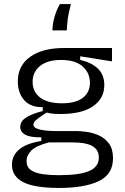

<svg xmlns="http://www.w3.org/2000/svg" viewBox="-20 -754 617 948"><path d="M272 174Q151 174 95 145.5Q39 117 39 60Q39 14 74.5 -16Q110 -46 184 -58V-76Q131 -75 105.5 -88.5Q80 -102 80 -127Q80 -154 106 -172Q132 -190 191 -206V-225Q131 -224 99.5 -259.5Q68 -295 68 -352Q68 -430 129 -473.5Q190 -517 297 -517H533V-451L376 -476V-458Q431 -446 463 -415.5Q495 -385 495 -334Q495 -268 439.5 -229.5Q384 -191 278 -191Q263 -191 247.5 -192Q232 -193 210 -198Q181 -180 163 -165.5Q145 -151 145 -139Q145 -126 162.5 -119Q180 -112 205 -109.5Q230 -107 252 -107H357Q377 -107 407 -103Q437 -99 467 -86Q497 -73 517.5 -46Q538 -19 538 27Q538 107 467.5 140.5Q397 174 272 174ZM286 -244Q354 -244 389 -271Q424 -298 424 -345Q424 -394 388 -426Q352 -458 282 -458Q214 -458 177.5 -428Q141 -398 141 -350Q141 -301 178 -272.5Q215 -244 286 -244ZM270 111Q372 111 420 90.5Q468 70 468 24Q468 -4 453 -19.5Q438 -35 416 -41.5Q394 -48 371.5 -49.5Q349 -51 334 -51H221Q157 -34 134 -10Q111 14 111 40Q111 71 133 86Q155 101 191.5 106Q228 111 270 111ZM330 -734Q318 -689 314 -655.5Q310 -622 310 -604H239Q239 -636 249.5 -671.5Q260 -707 276 -734Z"/></svg>

Font: Bricolage Grotesque 10pt Light
Style: Regular
Weight: 300
Designer: Mathieu Triay
Foundry: Atelier Triay
Version: Version 1.000; ttfautohint (v1.8.4.7-5d5b);gftools[0.9.32]